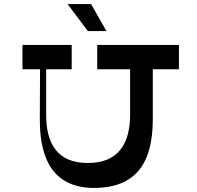

<svg xmlns="http://www.w3.org/2000/svg" viewBox="-20 -920 966 940"><path d="M501 -768 426 -900H311L410 -768ZM856 -700H456V-581H617V-359C617 -220 562 -122 410 -122C258 -122 206 -220 206 -359V-581H331V-700H90V-581H176L175 -335C174 -123 255 0 440 0C646 0 728 -123 728 -335V-581H856Z"/></svg>

Font: Space Cowgirl Medium
Style: Regular
Weight: 600
Designer: Valery Marier
Foundry: Valery Marier
Version: Version 1.000;hotconv 1.0.109;makeotfexe 2.5.65596